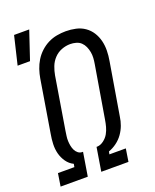

<svg xmlns="http://www.w3.org/2000/svg" viewBox="-150 -903 800 989"><g transform="rotate(-20 250.0 -408.0)"><path d="M13 -661 50 -816H133L81 -661ZM8 0 19 -70H109L112 -87Q89 -98 74 -119.5Q59 -141 52.5 -166Q46 -191 47 -218.5Q48 -246 53 -273L100 -559Q104 -583 112 -607Q120 -631 133.5 -653Q147 -675 166.5 -693Q186 -711 209 -722.5Q232 -734 257 -738.5Q282 -743 306 -743Q334 -743 361 -737Q388 -731 409.5 -716Q431 -701 445 -679Q459 -657 465.5 -631Q472 -605 471.5 -577Q471 -549 466 -521L418 -234Q415 -211 406.5 -188Q398 -165 383.5 -144.5Q369 -124 348 -108.5Q327 -93 304 -85L301 -70H391L380 0H231L252 -129H257Q275 -130 292 -143Q309 -156 318.5 -173Q328 -190 333 -208.5Q338 -227 341 -246L389 -532Q392 -549 393 -565.5Q394 -582 391 -598Q388 -614 381.5 -628.5Q375 -643 364 -653.5Q353 -664 337 -668.5Q321 -673 305 -673Q281 -673 257.5 -664Q234 -655 216.5 -636.5Q199 -618 190 -594.5Q181 -571 177 -548L130 -262Q128 -248 126 -234.5Q124 -221 124.5 -207.5Q125 -194 127.5 -181Q130 -168 135.5 -156.5Q141 -145 151 -137Q161 -129 174 -129H178L157 0Z"/></g></svg>

Font: Iosevka Algr
Style: Italic
Weight: 400
Italic angle: -9°
Monospace: yes
Designer: Belleve Invis
Foundry: Belleve Invis
Version: Version 26.0.2; ttfautohint (v1.8.3)